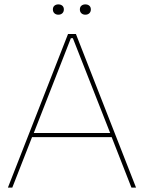

<svg xmlns="http://www.w3.org/2000/svg" viewBox="-20 -855 656 875"><path d="M16 0H36L126 -230H489L579 0H600L326 -700H290ZM134 -249 303 -681H312L482 -249ZM246 -788Q257 -788 264 -794.5Q271 -801 271 -812Q271 -823 264 -829Q257 -835 246 -835Q235 -835 228 -829Q221 -823 221 -812Q221 -801 228 -794.5Q235 -788 246 -788ZM369 -788Q380 -788 387 -794.5Q394 -801 394 -812Q394 -823 387 -829Q380 -835 369 -835Q358 -835 351 -829Q344 -823 344 -812Q344 -801 351 -794.5Q358 -788 369 -788Z"/></svg>

Font: Fixel Variable
Style: Regular
Weight: 100
Width: 3
Designer: AlfaBravo + MacPaw
Foundry: Kyrylo Tkachov, Marchela Mozhyna, Serhii Makarenko, Maria Weinstein, Zakhar Kryvoshyya
Version: Version 1.211